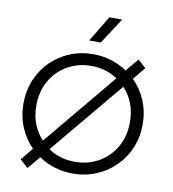

<svg xmlns="http://www.w3.org/2000/svg" viewBox="-102 -1038 1040 1157"><g transform="rotate(10 418.0 -460.0)"><path d="M144.5 29.5 95 -15 157 -90.5Q108.5 -139.5 80.8 -205.8Q53 -272 53 -350Q53 -428 80.8 -494.5Q108.5 -561 158 -610.5Q207.5 -660 274 -687.5Q340.5 -715 418 -715Q476.5 -715 528.8 -698.2Q581 -681.5 624.5 -652L690 -730.5L739.5 -686.5L676.5 -610.5Q726.5 -561 754.5 -494Q782.5 -427 782.5 -350Q782.5 -272.5 754.8 -206Q727 -139.5 677.2 -90Q627.5 -40.5 561.2 -12.8Q495 15 418 15Q359 15 306 -1.5Q253 -18 209.5 -48ZM207.5 -149.5 578 -595.5Q509 -643.5 418 -643.5Q338 -643.5 273.2 -607Q208.5 -570.5 170 -504.5Q131.5 -438.5 131.5 -350Q131.5 -288 151.8 -237Q172 -186 207.5 -149.5ZM418 -57Q498 -57 562.8 -93.5Q627.5 -130 666 -196Q704.5 -262 704.5 -350Q704.5 -412.5 684.2 -464.2Q664 -516 628 -553L255.5 -105.5Q325.5 -57 418 -57ZM377 -792 473 -950.5H551L448 -792Z"/></g></svg>

Font: Geologica ExtraLight
Style: Regular
Weight: 200
Designer: Sindre Bremnes, Frode Helland
Foundry: Monokrom Skriftforlag AS
Version: Version 1.010; ttfautohint (v1.8.4.7-5d5b);gftools[0.9.28]